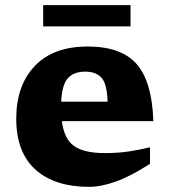

<svg xmlns="http://www.w3.org/2000/svg" viewBox="-20 -712 656 745"><path d="M320 -531.5Q451 -531.5 510.5 -463.2Q570 -395 575 -242H220Q229 -172 268 -145Q307 -118 386.5 -118Q438.5 -118 480.8 -124.5Q523 -131 562 -140.5V-76.5Q488 -28.5 430.2 -7.8Q372.5 13 326 13Q191.5 13 117.2 -54.2Q43 -121.5 43 -251Q43 -380.5 115 -456Q187 -531.5 320 -531.5ZM310.5 -434Q266.5 -434 243.5 -408.8Q220.5 -383.5 217.5 -317.5H397.5Q395 -388.5 373.2 -411.2Q351.5 -434 310.5 -434ZM147.5 -609.5V-692H486.5V-609.5Z"/></svg>

Font: Newsreader 6pt
Style: Bold
Weight: 700
Designer: Hugues Gentile
Foundry: Production Type
Version: Version 1.003; ttfautohint (v1.8.3)